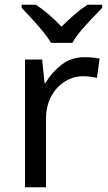

<svg xmlns="http://www.w3.org/2000/svg" viewBox="-20 -786 453 806"><path d="M335 -546Q350 -546 367.5 -544.5Q385 -543 398 -540L387 -459Q374 -462 358.5 -464Q343 -466 329 -466Q288 -466 252 -443.5Q216 -421 194.5 -380.5Q173 -340 173 -286V0H85V-536H157L167 -438H171Q197 -482 238 -514Q279 -546 335 -546ZM194 -606Q181 -629 159 -655.5Q137 -682 113 -708Q89 -734 71 -753V-766H131Q157 -749 185 -725Q213 -701 238 -674Q265 -701 293 -725Q321 -749 347 -766H409V-753Q390 -734 365.5 -708Q341 -682 318.5 -655.5Q296 -629 284 -606Z"/></svg>

Font: Noto Sans Takri
Style: Regular
Weight: 400
Designer: Monotype Design Team
Foundry: Monotype Imaging Inc.
Version: Version 2.003; ttfautohint (v1.8.4.7-5d5b)